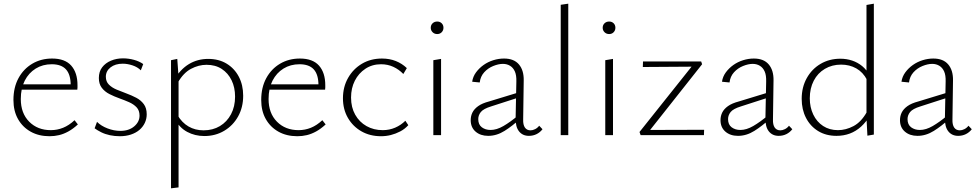

<svg xmlns="http://www.w3.org/2000/svg" viewBox="-20 -734 5302 1043"><path d="M249 6Q191 6 147 -18.5Q103 -43 78 -87Q53 -131 53 -191Q53 -259 80.5 -309.5Q108 -360 155.5 -388Q203 -416 263 -416Q333 -416 367 -377.5Q401 -339 401 -271Q401 -265 401 -259Q401 -253 400 -247H364V-271Q364 -329 338.5 -357Q313 -385 261 -385Q212 -385 174 -361.5Q136 -338 114.5 -296Q93 -254 93 -196Q93 -119 138.5 -73Q184 -27 256 -27Q291 -27 323 -40Q355 -53 385 -81L403 -58Q377 -34 351.5 -20Q326 -6 301 0Q276 6 249 6ZM82 -247 88 -276H393V-247Z M631 6Q603 6 577 0.5Q551 -5 530 -15.5Q509 -26 494 -37L507 -72Q529 -50 564 -36.5Q599 -23 634 -23Q680 -23 709 -47.5Q738 -72 738 -106Q738 -134 722 -151Q706 -168 681 -179Q656 -190 628 -200Q600 -210 574.5 -223Q549 -236 533 -257Q517 -278 517 -310Q517 -345 535 -368.5Q553 -392 583 -404.5Q613 -417 648 -417Q678 -417 707.5 -409Q737 -401 758 -386L745 -352Q727 -370 699.5 -379Q672 -388 647 -388Q606 -388 580.5 -368Q555 -348 555 -317Q555 -291 571.5 -274.5Q588 -258 613 -247.5Q638 -237 666.5 -226.5Q695 -216 720 -203Q745 -190 761 -168.5Q777 -147 777 -113Q777 -88 766.5 -66Q756 -44 737 -28Q718 -12 691 -3Q664 6 631 6Z M1090 5Q1039 5 997 -17.5Q955 -40 931 -86L944 -109Q968 -68 1004 -47Q1040 -26 1086 -26Q1136 -26 1174.5 -49Q1213 -72 1235 -113.5Q1257 -155 1257 -209Q1257 -259 1238 -298Q1219 -337 1184.5 -359.5Q1150 -382 1102 -382Q1059 -382 1017.5 -360Q976 -338 946 -285L926 -301Q960 -358 1006.5 -386Q1053 -414 1111 -414Q1169 -414 1211.5 -388Q1254 -362 1277.5 -317Q1301 -272 1301 -214Q1301 -151 1273.5 -101.5Q1246 -52 1198 -23.5Q1150 5 1090 5ZM909 289V-407L943 -414L950 -317V284Z M1595 6Q1537 6 1493 -18.5Q1449 -43 1424 -87Q1399 -131 1399 -191Q1399 -259 1426.5 -309.5Q1454 -360 1501.5 -388Q1549 -416 1609 -416Q1679 -416 1713 -377.5Q1747 -339 1747 -271Q1747 -265 1747 -259Q1747 -253 1746 -247H1710V-271Q1710 -329 1684.5 -357Q1659 -385 1607 -385Q1558 -385 1520 -361.5Q1482 -338 1460.5 -296Q1439 -254 1439 -196Q1439 -119 1484.5 -73Q1530 -27 1602 -27Q1637 -27 1669 -40Q1701 -53 1731 -81L1749 -58Q1723 -34 1697.5 -20Q1672 -6 1647 0Q1622 6 1595 6ZM1428 -247 1434 -276H1739V-247Z M2050 6Q1990 6 1943.5 -20.5Q1897 -47 1870 -93.5Q1843 -140 1843 -200Q1843 -262 1871 -311Q1899 -360 1946.5 -388Q1994 -416 2055 -416Q2096 -416 2130 -402.5Q2164 -389 2190 -364L2171 -332Q2147 -357 2116.5 -371Q2086 -385 2050 -385Q2002 -385 1965 -360.5Q1928 -336 1907.5 -295.5Q1887 -255 1887 -204Q1887 -151 1909.5 -111Q1932 -71 1971 -49Q2010 -27 2059 -27Q2095 -27 2126.5 -40.5Q2158 -54 2182 -78L2198 -54Q2179 -33 2154 -20Q2129 -7 2103 -0.5Q2077 6 2050 6Z M2334 0V-407L2376 -414V0ZM2355 -549Q2340 -549 2330 -559Q2320 -569 2320 -583Q2320 -598 2330 -607.5Q2340 -617 2355 -617Q2370 -617 2379.5 -607.5Q2389 -598 2389 -583Q2389 -569 2379.5 -559Q2370 -549 2355 -549Z M2853 4Q2819 4 2799.5 -20.5Q2780 -45 2781 -92L2785 -291Q2786 -325 2777 -345.5Q2768 -366 2751 -376.5Q2734 -387 2712 -387Q2688 -387 2659.5 -375.5Q2631 -364 2610.5 -341.5Q2590 -319 2586 -286L2545 -290Q2549 -318 2566 -341Q2583 -364 2607 -381Q2631 -398 2660 -407Q2689 -416 2718 -416Q2772 -416 2799 -384Q2826 -352 2825 -297L2822 -85Q2821 -56 2831.5 -41Q2842 -26 2862 -26Q2874 -26 2887 -32.5Q2900 -39 2909 -51L2927 -32Q2914 -15 2895 -5.5Q2876 4 2853 4ZM2632 4Q2590 4 2563.5 -19Q2537 -42 2537 -81Q2537 -104 2546.5 -123Q2556 -142 2577.5 -157.5Q2599 -173 2637 -183L2804 -234L2809 -208L2648 -156Q2606 -143 2592 -125.5Q2578 -108 2578 -87Q2578 -57 2597.5 -42.5Q2617 -28 2645 -28Q2678 -28 2715 -49.5Q2752 -71 2795 -107L2806 -89Q2764 -50 2721 -23Q2678 4 2632 4Z M3026 0V-708L3067 -714V0Z M3268 0V-407L3310 -414V0ZM3289 -549Q3274 -549 3264 -559Q3254 -569 3254 -583Q3254 -598 3264 -607.5Q3274 -617 3289 -617Q3304 -617 3313.5 -607.5Q3323 -598 3323 -583Q3323 -569 3313.5 -559Q3304 -549 3289 -549Z M3454 -17 3748 -386 3770 -372 3472 -370 3473 -400H3789L3794 -385L3499 -12L3479 -28L3805 -29L3804 0H3460Z M4210 4Q4176 4 4156.5 -20.5Q4137 -45 4138 -92L4142 -291Q4143 -325 4134 -345.5Q4125 -366 4108 -376.5Q4091 -387 4069 -387Q4045 -387 4016.5 -375.5Q3988 -364 3967.5 -341.5Q3947 -319 3943 -286L3902 -290Q3906 -318 3923 -341Q3940 -364 3964 -381Q3988 -398 4017 -407Q4046 -416 4075 -416Q4129 -416 4156 -384Q4183 -352 4182 -297L4179 -85Q4178 -56 4188.5 -41Q4199 -26 4219 -26Q4231 -26 4244 -32.5Q4257 -39 4266 -51L4284 -32Q4271 -15 4252 -5.5Q4233 4 4210 4ZM3989 4Q3947 4 3920.5 -19Q3894 -42 3894 -81Q3894 -104 3903.5 -123Q3913 -142 3934.5 -157.5Q3956 -173 3994 -183L4161 -234L4166 -208L4005 -156Q3963 -143 3949 -125.5Q3935 -108 3935 -87Q3935 -57 3954.5 -42.5Q3974 -28 4002 -28Q4035 -28 4072 -49.5Q4109 -71 4152 -107L4163 -89Q4121 -50 4078 -23Q4035 4 3989 4Z M4524 4Q4467 4 4424.5 -22Q4382 -48 4358.5 -93.5Q4335 -139 4335 -197Q4335 -260 4362.5 -309.5Q4390 -359 4437.5 -387Q4485 -415 4545 -415Q4579 -415 4609 -405Q4639 -395 4663.5 -375Q4688 -355 4704 -324L4690 -300Q4668 -342 4631.5 -362.5Q4595 -383 4549 -383Q4500 -383 4461 -360Q4422 -337 4400.5 -295.5Q4379 -254 4379 -200Q4379 -151 4398 -111.5Q4417 -72 4451.5 -49.5Q4486 -27 4532 -27Q4575 -27 4616.5 -49Q4658 -71 4688 -124L4708 -110Q4686 -72 4658 -46.5Q4630 -21 4596.5 -8.5Q4563 4 4524 4ZM4692 3 4687 -94V-707L4727 -714V-3Z M5185 4Q5151 4 5131.5 -20.5Q5112 -45 5113 -92L5117 -291Q5118 -325 5109 -345.5Q5100 -366 5083 -376.5Q5066 -387 5044 -387Q5020 -387 4991.5 -375.5Q4963 -364 4942.5 -341.5Q4922 -319 4918 -286L4877 -290Q4881 -318 4898 -341Q4915 -364 4939 -381Q4963 -398 4992 -407Q5021 -416 5050 -416Q5104 -416 5131 -384Q5158 -352 5157 -297L5154 -85Q5153 -56 5163.5 -41Q5174 -26 5194 -26Q5206 -26 5219 -32.5Q5232 -39 5241 -51L5259 -32Q5246 -15 5227 -5.5Q5208 4 5185 4ZM4964 4Q4922 4 4895.5 -19Q4869 -42 4869 -81Q4869 -104 4878.5 -123Q4888 -142 4909.5 -157.5Q4931 -173 4969 -183L5136 -234L5141 -208L4980 -156Q4938 -143 4924 -125.5Q4910 -108 4910 -87Q4910 -57 4929.5 -42.5Q4949 -28 4977 -28Q5010 -28 5047 -49.5Q5084 -71 5127 -107L5138 -89Q5096 -50 5053 -23Q5010 4 4964 4Z"/></svg>

Font: Ysabeau Office ExtraLight
Style: Regular
Weight: 250
Designer: Christian Thalmann (Catharsis Fonts)
Version: Version 2.001;gftools[0.9.30]; featfreeze: tnum,lnum,ss02